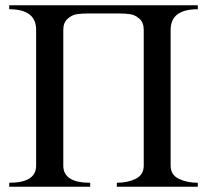

<svg xmlns="http://www.w3.org/2000/svg" viewBox="-20 -708 785 728"><path d="M730 0H423V-15Q464 -15 494.5 -30Q525 -45 525 -80V-595Q525 -622 509 -636.5Q493 -651 475 -654Q457 -657 428 -657H317Q288 -657 270 -654Q252 -651 236 -636.5Q220 -622 220 -595V-80Q220 -15 322 -15V0H15V-15Q117 -15 117 -80V-595Q117 -673 15 -673V-688H730V-673Q627 -673 627 -595V-80Q627 -45 658 -30Q689 -15 730 -15Z"/></svg>

Font: Veleka
Style: Italic
Weight: 400
Italic angle: -12°
Designer: Stefan Peev, Context Ltd, 2016; SIL International, 1997-2014.
Foundry: Stefan Peev, Context Ltd, 2016
Version: Version 1.000